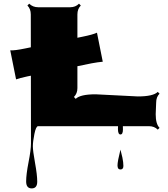

<svg xmlns="http://www.w3.org/2000/svg" viewBox="-20 -690 921 1050"><path d="M481.4 -343.8 128.9 -272Q88.4 -263.2 67.9 -255.9L36.1 -414.6Q61 -413.1 119.1 -425.3L431.6 -489.3Q487.3 -500.5 510.3 -511.2L542 -352.5Q515.1 -350.1 481.4 -343.8ZM834 -128.9 831.5 -65.4Q831.5 -11.7 852.5 9.3L842.8 19Q824.2 0 794.4 0H651.9Q652.3 6.8 652.3 18.1Q652.3 45.4 638.7 45.4Q625 45.4 625 14.6Q625 5.4 625.5 0H188.5Q176.8 0 168.2 42.2Q159.7 84.5 159.7 109.9Q159.7 135.3 171.6 200.9Q183.6 266.6 183.6 303.5Q183.6 340.3 153.3 340.3Q123 340.3 123 302.2Q123 264.2 136.2 196.5Q149.4 128.9 149.4 94.7L148.4 -610.8Q148.4 -641.6 129.9 -659.7L139.6 -669.9Q159.7 -650.4 188.5 -650.4H363.8Q393.1 -650.4 412.1 -669.9L421.9 -659.7Q403.3 -641.6 403.3 -610.8V-208Q403.3 -178.7 384.3 -159.7L394 -149.4Q418.9 -174.3 502.9 -174.3L733.9 -162.6Q817.9 -162.6 842.8 -187.5L852.5 -177.7Q834 -159.7 834 -128.9ZM638.7 128.4Q639.2 131.3 643.6 148.2Q647.9 165 649.4 171.9Q654.8 198.2 654.8 217.5Q654.8 236.8 638.7 236.8Q622.6 236.8 622.6 214.8Q622.6 192.9 638.7 128.4Z"/></svg>

Font: Nosifer Caps
Style: Regular
Weight: 800
Version: Version 001.002